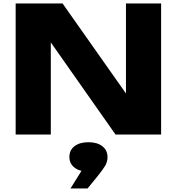

<svg xmlns="http://www.w3.org/2000/svg" viewBox="-20 -770 1012 1099"><path d="M764.6 -144.8 701 -132.2V-750H902.2V0H641.2L207.6 -617.2L270.8 -629.8V0H69.6V-750H338.2ZM383.6 308.6 478.4 156.4 486.4 212.6Q437 212.6 407.1 189.8Q377.2 167 377.2 128.2Q377.2 89 406.9 66.5Q436.6 44 486.4 44Q536.2 44 565.8 66.9Q595.4 89.8 595.4 129.6Q595.4 157 581.3 180Q567.2 203 535.2 242.8L481.2 308.6Z"/></svg>

Font: Unbounded
Style: Regular
Weight: 400
Designer: Luke Prowse, Jean-Baptiste Morizot, Fátima Lázaro, Florian Runge
Foundry: NaN
Version: Version 1.701;gftools[0.9.28.dev5+ged2979d]